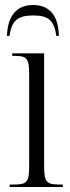

<svg xmlns="http://www.w3.org/2000/svg" viewBox="-20 -750 281 770"><path d="M8 -606H18C27 -666 49 -688 113 -688C175 -688 197 -668 206 -606H216C215 -680 184 -730 113 -730C42 -730 10 -680 8 -606ZM19 0H232V-10H220C167 -10 157 -18 157 -85V-536H29V-526H38C88 -526 97 -516 97 -450V-85C97 -18 88 -10 34 -10H19Z"/></svg>

Font: Noto Serif Display ExtraCondensed Light
Style: Regular
Weight: 300
Width: 2
Designer: Monotype Design Team
Foundry: Monotype Imaging Inc.
Version: Version 2.009